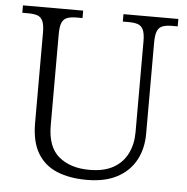

<svg xmlns="http://www.w3.org/2000/svg" viewBox="-52 -765 804 826"><g transform="rotate(5 350.0 -352.0)"><path d="M352 10Q278 10 223.5 -12.5Q169 -35 139.5 -84.5Q110 -134 110 -215V-605Q110 -639 102 -655.5Q94 -672 78.5 -677Q63 -682 40 -682H14V-714H274V-682H248Q225 -682 209 -676.5Q193 -671 185.5 -654.5Q178 -638 178 -603V-210Q178 -117 228 -75.5Q278 -34 360 -34Q424 -34 464.5 -57.5Q505 -81 524.5 -121.5Q544 -162 544 -212V-605Q544 -639 536 -655.5Q528 -672 512.5 -677Q497 -682 474 -682H448V-714H685V-682H660Q637 -682 621 -676.5Q605 -671 597.5 -654.5Q590 -638 590 -603V-210Q590 -145 563 -95.5Q536 -46 483.5 -18Q431 10 352 10Z"/></g></svg>

Font: Noto Serif Gujarati Light
Style: Regular
Weight: 300
Version: Version 2.102